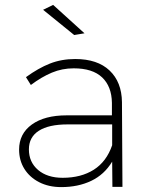

<svg xmlns="http://www.w3.org/2000/svg" viewBox="-20 -763 607 784"><path d="M197 -743 325 -627 283 -620 156 -723ZM439 0 438 -103Q406 -50 352.5 -24.5Q299 1 230 1Q179 1 140 -19Q101 -39 79.5 -73.5Q58 -108 58 -152Q58 -217 110 -254.5Q162 -292 252 -292H437V-343Q436 -410 397 -447Q358 -484 281 -484Q234 -484 192 -466.5Q150 -449 106 -416L86 -448Q137 -485 184 -503.5Q231 -522 287 -522Q378 -522 427.5 -475Q477 -428 478 -346L480 0ZM438 -170V-255H256Q179 -255 138.5 -229Q98 -203 98 -153Q98 -101 135.5 -69Q173 -37 236 -37Q311 -37 363 -70Q415 -103 438 -170Z"/></svg>

Font: TypoPRO Montserrat
Style: Regular
Weight: 275
Designer: Julieta Ulanovsky
Foundry: Julieta Ulanovsky
Version: Version 6.001